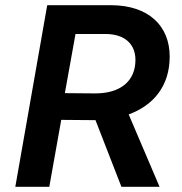

<svg xmlns="http://www.w3.org/2000/svg" viewBox="-20 -720 701 740"><path d="M39 0H170L216 -258L335 -257H348L448 0H595L476 -279C572 -314 634 -389 634 -502C634 -620 553 -700 407 -700H162ZM230 -361 271 -589H386C461 -589 502 -550 502 -489C502 -408 445 -360 347 -360Z"/></svg>

Font: Fixel Display 20240404 SemiBold
Style: Italic
Weight: 600
Italic angle: -10°
Designer: AlfaBravo + MacPaw
Foundry: Kyrylo Tkachov, Marchela Mozhyna, Serhii Makarenko, Maria Weinstein, Zakhar Kryvoshyya
Version: Version 1.211;Glyphs 3.2 (3225)